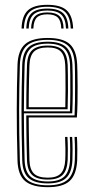

<svg xmlns="http://www.w3.org/2000/svg" viewBox="-20 -762 382 788"><path d="M174.2 -742.2Q229.2 -742.2 253.8 -719.6Q278.2 -697 280.2 -645H270.2Q268.8 -693 246.5 -713.6Q224.2 -734.2 174.2 -734.2Q124.5 -734.2 102.1 -713.6Q79.8 -693 78.2 -645H68.5Q70 -697 94.6 -719.6Q119.2 -742.2 174.2 -742.2ZM174.2 -726.8Q219 -726.8 239.1 -707.8Q259.2 -688.8 260.5 -645H250.8Q249.5 -684.5 231.8 -701.6Q214 -718.8 174.2 -718.8Q134.5 -718.8 116.8 -701.6Q99 -684.5 97.8 -645H88Q89.2 -688.8 109.4 -707.8Q129.5 -726.8 174.2 -726.8ZM174.2 -711Q208.8 -711 224.4 -695.6Q240 -680.2 241 -645H231.5Q230.8 -676.2 217.4 -689.8Q204 -703.2 174.2 -703.2Q144.5 -703.2 131.1 -689.8Q117.8 -676.2 117 -645H107.5Q108.8 -680.2 124.2 -695.6Q139.8 -711 174.2 -711ZM176.5 6.2Q113 6.2 83.2 -18.8Q53.5 -43.8 51.8 -103.2Q50 -161.5 49.4 -213.4Q48.8 -265.2 48.8 -312.9Q48.8 -360.5 49.6 -405.8Q50.5 -451 51.8 -495.8Q53.8 -555 82.9 -580.6Q112 -606.2 176.2 -606.2Q238.2 -606.2 266.2 -581Q294.2 -555.8 296.8 -496.8Q297.2 -488.5 297.8 -464.6Q298.2 -440.8 298.5 -408.4Q298.8 -376 298.1 -342.1Q297.5 -308.2 295.5 -280H97.8Q98 -250.5 98.4 -222.4Q98.8 -194.2 99.4 -165.5Q100 -136.8 100.8 -105.2Q102 -66.8 119.2 -49.8Q136.5 -32.8 176.5 -32.8Q212.5 -32.8 229.1 -49.6Q245.8 -66.5 247.8 -105.8Q248.8 -124.8 248.5 -152.9Q248.2 -181 247 -200H256.8Q258.2 -176.5 258.4 -148.6Q258.5 -120.8 257.8 -105.2Q255.5 -62.2 236.5 -43.6Q217.5 -25 176.5 -25Q131.8 -25 112 -43.8Q92.2 -62.5 90.8 -105Q89.8 -140.5 89.1 -171.5Q88.5 -202.5 88.2 -231.4Q88 -260.2 87.8 -288.5H286Q287.2 -314.8 287.8 -347.1Q288.2 -379.5 288.1 -410.6Q288 -441.8 287.8 -465.1Q287.5 -488.5 287 -496.2Q284.8 -551.5 258.8 -575Q232.8 -598.5 176.2 -598.5Q116.5 -598.5 89.9 -574.4Q63.2 -550.2 61.5 -494.8Q60.2 -451.8 59.4 -406.6Q58.5 -361.5 58.5 -313.5Q58.5 -265.5 59.1 -213.5Q59.8 -161.5 61.5 -104.5Q63 -49.5 89.6 -25.5Q116.2 -1.5 176.5 -1.5Q232.5 -1.5 258.4 -25.2Q284.2 -49 287 -104.2Q287.5 -113.5 287.6 -130.6Q287.8 -147.8 287.4 -166.6Q287 -185.5 286 -200H295.8Q297.2 -178.2 297.4 -148.9Q297.5 -119.5 296.8 -103.8Q293.8 -44.8 265.8 -19.2Q237.8 6.2 176.5 6.2ZM176.5 -9.2Q123 -9.2 97.9 -30.9Q72.8 -52.5 71.2 -104.5Q69.8 -160 69 -211Q68.2 -262 68.2 -309.9Q68.2 -357.8 69.1 -403.6Q70 -449.5 71.2 -494.5Q72.8 -546 97.2 -568.4Q121.8 -590.8 176.2 -590.8Q228.2 -590.8 251.6 -568.6Q275 -546.5 277.2 -496Q277.8 -485.8 278.2 -452.4Q278.8 -419 278.5 -376.6Q278.2 -334.2 276.5 -296.8H78Q78 -253.5 78.8 -204.1Q79.5 -154.8 81 -104.8Q82.5 -57.5 105 -37.4Q127.5 -17.2 176.5 -17.2Q222.8 -17.2 243.9 -37.6Q265 -58 267.5 -105Q268.2 -119.2 268.1 -148.5Q268 -177.8 266.5 -200H276.2Q277.8 -177.8 277.9 -148.5Q278 -119.2 277.2 -104.5Q274.8 -53.5 251.2 -31.4Q227.8 -9.2 176.5 -9.2ZM78 -305.2H267Q268.5 -343.5 268.6 -383.2Q268.8 -423 268.4 -453.8Q268 -484.5 267.5 -495.5Q265.5 -541.8 244.6 -562.2Q223.8 -582.8 176.2 -582.8Q125.2 -582.8 103.9 -561.5Q82.5 -540.2 81 -494Q79.5 -446.8 78.9 -399.1Q78.2 -351.5 78 -305.2ZM88 -313.5Q88 -342 88.2 -371Q88.5 -400 89.1 -430.4Q89.8 -460.8 90.8 -493.8Q92.2 -537.5 112.1 -556.2Q132 -575 176.2 -575Q219.2 -575 237.6 -555.9Q256 -536.8 257.8 -495Q258.2 -483.2 258.6 -453.8Q259 -424.2 258.9 -386.9Q258.8 -349.5 257.5 -313.5ZM97.8 -322H248Q248.8 -358.2 248.9 -393.9Q249 -429.5 248.6 -456.8Q248.2 -484 247.8 -494.5Q246.2 -532.8 230 -550Q213.8 -567.2 176.2 -567.2Q136.5 -567.2 119.2 -549.9Q102 -532.5 100.8 -493.5Q99.8 -462 99.1 -433.2Q98.5 -404.5 98.2 -377.2Q98 -350 97.8 -322Z"/></svg>

Font: Big Shoulders Inline Text Thin ExtraLight
Style: Regular
Weight: 250
Version: Version 2.002